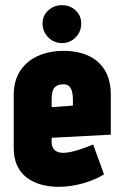

<svg xmlns="http://www.w3.org/2000/svg" viewBox="-20 -707 466 740"><path d="M219 -687Q188 -687 166 -667Q144 -647 144 -616Q144 -585 166 -563Q188 -541 219 -541Q250 -541 271.5 -563Q293 -585 293 -616Q293 -647 271.5 -667Q250 -687 219 -687ZM179 -158V-176L407 -188V-343Q407 -399 384 -436.5Q361 -474 320 -492.5Q279 -511 225 -511Q171 -511 127.5 -492Q84 -473 58.5 -435Q33 -397 33 -340V-135Q33 -97 46 -69Q59 -41 82.5 -23Q106 -5 137.5 4Q169 13 205 13Q252 13 298.5 0Q345 -13 381 -35L339 -150Q313 -139 280 -128.5Q247 -118 223 -118Q212 -118 203.5 -121Q195 -124 190 -129Q185 -134 182 -141.5Q179 -149 179 -158ZM261 -323V-300L179 -294V-324Q179 -342 182.5 -354.5Q186 -367 195 -374Q204 -381 222 -382Q238 -383 246.5 -374.5Q255 -366 258 -352.5Q261 -339 261 -323Z"/></svg>

Font: Advent Pro ExtraBold
Style: Regular
Weight: 800
Designer: VivaRado, Andreas Kalpakidis
Foundry: VivaRado, Andreas Kalpakidis
Version: Version 3.000